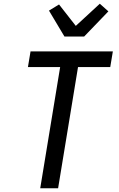

<svg xmlns="http://www.w3.org/2000/svg" viewBox="-20 -1011 640 1031"><path d="M196 0 303 -651H130L144 -735H586L572 -651H399L292 0ZM326 -815 243 -954 297 -987 387 -872 516 -991 562 -950 432 -815Z"/></svg>

Font: Iosevka Aile Medium Oblique
Style: Regular
Weight: 500
Italic angle: -9°
Designer: Belleve Invis
Foundry: Belleve Invis
Version: Version 31.1.0; ttfautohint (v1.8.4)